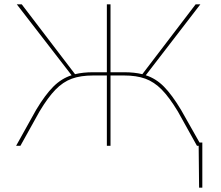

<svg xmlns="http://www.w3.org/2000/svg" viewBox="-20 -678 1026 893"><path d="M921 -15V195H906L904 0H896L807 -160Q767 -226 732 -261.5Q697 -297 656 -312Q615 -327 556 -327H494V0H477V-327H414Q355 -327 314 -312Q273 -297 238 -261Q203 -225 164 -160L75 0H55L148 -167Q190 -237 228 -275Q266 -313 313 -328L58 -658H81L329 -333Q366 -342 412 -342H477V-658H494V-342H558Q605 -342 642 -333L890 -658H912L658 -328Q705 -313 742.5 -275Q780 -237 822 -167L908 -15Z"/></svg>

Font: Ysabeau Infant Thin
Style: Regular
Weight: 200
Designer: Christian Thalmann (Catharsis Fonts)
Version: Version 0.003